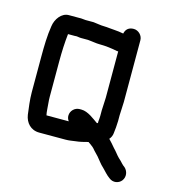

<svg xmlns="http://www.w3.org/2000/svg" viewBox="-109 -751 864 932"><g transform="rotate(15 322.5 -285.5)"><path d="M147 -549H181C193 -551 201 -547 212 -547H248C255 -546 261 -546 266 -545L282 -543C289 -542 298 -541 307 -541C338 -541 370 -537 398 -531H404V-298C404 -279 401 -252 401 -234V-206C401 -198 400 -189 399 -178V-169C397 -169 395 -169 394 -168C372 -183 338 -212 305 -212H296C272 -212 251 -192 251 -167C251 -158 254 -149 260 -141H148C146 -152 145 -155 144 -171C143 -192 140 -211 140 -232V-408C140 -459 142 -504 147 -549ZM179 -639H127C91 -639 64 -602 59 -565C51 -515 50 -465 50 -408V-231C50 -194 56 -151 60 -120C66 -82 92 -51 136 -51H268C287 -51 299 -54 316 -56C338 -58 360 -64 379 -69C381 -67 383 -65 386 -64C400 -54 406 -50 417 -36C424 -29 432 -21 439 -13C454 4 463 19 480 34C495 49 507 64 523 75C544 92 572 86 586 68C602 47 596 19 579 4C573 -1 569 -3 563 -10C557 -17 550 -24 541 -32C527 -46 520 -58 505 -73C495 -85 483 -99 472 -110C480 -119 485 -130 486 -142C488 -155 491 -188 491 -204V-234C491 -251 494 -280 494 -301V-611C494 -635 473 -656 449 -656C425 -656 410 -644 405 -621C389 -624 374 -626 358 -627L334 -629C324 -630 315 -631 307 -631C288 -631 272 -635 252 -637H212C202 -637 193 -640 179 -639Z"/></g></svg>

Font: Electronic
Style: Blk
Weight: 900
Version: Version 1.011